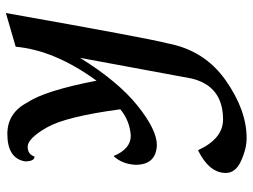

<svg xmlns="http://www.w3.org/2000/svg" viewBox="-120 -698 832 632"><g transform="rotate(90 296.0 -382.0)"><path d="M22.9 14.6Q106.4 -456.5 122.6 -517.1Q145.5 -639.2 243.9 -708.5Q342.3 -777.8 434.6 -777.8Q471.2 -777.8 513.2 -757.8Q549.3 -740.2 549.3 -709Q549.3 -654.8 474.6 -617.7Q436.5 -700.2 373.5 -700.2Q263.2 -700.2 238.3 -596.2L170.4 -229.5Q248 -354.5 327.6 -418.5Q407.2 -482.4 458 -482.4Q522.5 -479.5 522.5 -412.1Q520 -367.7 493.7 -339.8Q470.2 -396.5 426.8 -396.5Q376.5 -393.1 339.8 -361.8Q363.8 -182.1 399.9 -119.6Q436 -57.1 462.9 -57.1Q488.3 -57.1 495.1 -79.6Q511.2 -79.6 511.2 -48.3Q501 9.8 420.9 9.8Q351.1 9.8 316.9 -57.1Q278.3 -114.3 245.6 -283.7Q145.5 -146.5 133.8 -17.6Z"/></g></svg>

Font: Kelvinch
Style: Bold Italic
Weight: 700
Italic angle: -10°
Designer: Paul James Miller
Foundry: High-Logic / Made with FontCreator
Version: Version 3.30 September 23, 2016